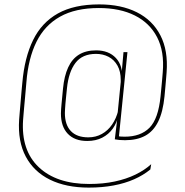

<svg xmlns="http://www.w3.org/2000/svg" viewBox="-20 -680 839 873"><path d="M376.5 -39Q319.5 -39 288.2 -71.8Q257 -104.5 257 -164Q257 -172 257.8 -182.8Q258.5 -193.5 259.8 -207.2Q261 -221 262.8 -238.5Q264.5 -256 266.5 -277.5Q272 -334.5 289.8 -373.2Q307.5 -412 339 -431.5Q370.5 -451 417 -451Q474.5 -451 507 -416.2Q539.5 -381.5 535 -320.5H540.5L529 -304Q529 -307 529 -310Q529 -313 529 -316Q529 -355.5 514 -382Q499 -408.5 473.5 -421.8Q448 -435 416.5 -435Q354.5 -435 323.2 -394Q292 -353 284.5 -279Q282.5 -257.5 280.5 -239.8Q278.5 -222 277.5 -208.5Q276.5 -195 275.8 -184.5Q275 -174 275 -166.5Q275 -112.5 302.2 -84Q329.5 -55.5 381.5 -55.5Q415.5 -55.5 443 -70.8Q470.5 -86 489.5 -113.5Q508.5 -141 517.5 -177.5L523.5 -156H518.5Q511.5 -121.5 492.8 -95.2Q474 -69 444.8 -54Q415.5 -39 376.5 -39ZM519.5 -47 502 -46.5 514.5 -150.5 514 -156.5 531.5 -332.5 532.5 -340.5 541.5 -443H559.5ZM502 -46.5 512 -62Q519.5 -60 527 -59.2Q534.5 -58.5 547 -58.5Q619.5 -58.5 659.8 -99.2Q700 -140 710 -242Q712.5 -266.5 714.5 -288.5Q716.5 -310.5 718 -327.2Q719.5 -344 720 -351.5Q728 -445.5 694.5 -510.5Q661 -575.5 593.2 -609.5Q525.5 -643.5 429.5 -643.5Q323 -643.5 253 -604.2Q183 -565 145.8 -489.8Q108.5 -414.5 100 -306Q98.5 -289.5 97 -271.5Q95.5 -253.5 93.8 -235.5Q92 -217.5 90.5 -199.8Q89 -182 87.5 -165.8Q86 -149.5 85 -135Q75.5 3.5 156.2 80Q237 156.5 385.5 156.5Q449.5 156.5 502 145.2Q554.5 134 596 113.8Q637.5 93.5 667.5 66.5L663.5 90.5Q632 116.5 590.2 135Q548.5 153.5 496.8 163.2Q445 173 383.5 173Q280.5 173 207.2 137Q134 101 97.2 32Q60.5 -37 67 -136Q68 -150.5 69.5 -167.2Q71 -184 72.5 -201.8Q74 -219.5 75.5 -237.2Q77 -255 78.5 -271.8Q80 -288.5 81.5 -303.5Q91.5 -418.5 130.5 -498Q169.5 -577.5 243.2 -618.8Q317 -660 431 -660Q531 -660 602.2 -624.2Q673.5 -588.5 709.2 -519.5Q745 -450.5 737.5 -351Q737 -342.5 735.5 -326Q734 -309.5 732.2 -287.8Q730.5 -266 728 -242Q721 -171 699.2 -127Q677.5 -83 640.2 -62.8Q603 -42.5 548.5 -42.5Q532 -42.5 523 -43.5Q514 -44.5 502 -46.5Z"/></svg>

Font: Anek Kannada Thin
Style: Regular
Weight: 250
Version: Version 1.003